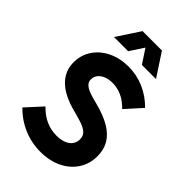

<svg xmlns="http://www.w3.org/2000/svg" viewBox="-274 -1033 1149 1149"><g transform="rotate(45 301.0 -458.5)"><path d="M37.6 -98.1 130.9 -200.2Q169.4 -160.6 211.4 -141.8Q253.4 -123 301.3 -123Q336.9 -123 363 -133.3Q389.2 -143.6 402.8 -162.6Q416.5 -181.6 416.5 -207Q416.5 -228.5 406 -243.7Q395.5 -258.8 370.6 -270.8Q345.7 -282.7 301.3 -294.4L268.1 -303.2Q166.5 -330.1 114.7 -381.3Q63 -432.6 63 -506.3Q63 -567.4 95.7 -616.5Q128.4 -665.5 185.8 -693.1Q243.2 -720.7 314.9 -720.7Q383.8 -720.7 446.5 -693.4Q509.3 -666 558.6 -615.7L466.8 -513.7Q432.1 -549.3 394.5 -566.7Q356.9 -584 314.9 -584Q284.7 -584 260.3 -574.2Q235.8 -564.5 222.2 -547.1Q208.5 -529.8 208.5 -507.3Q208.5 -489.7 218 -477.3Q227.5 -464.8 248.3 -454.6Q269 -444.3 304.2 -435.1L337.4 -426.3Q415 -406.2 464.6 -376.2Q514.2 -346.2 538.1 -305.2Q562 -264.2 562 -210Q562 -145 529.1 -94.2Q496.1 -43.5 437 -14.9Q377.9 13.7 301.3 13.7Q226.6 13.7 158.9 -14.9Q91.3 -43.5 37.6 -98.1ZM223.1 -929.7H342.8L247.1 -783.7H127.4ZM267.6 -929.7H387.2L482.9 -783.7H363.3Z"/></g></svg>

Font: Wanted Sans Variable
Style: Regular
Weight: 400
Designer: Original Design by Kil Hyung-jin and Kang Hanbin, Wanted Lab, Inc; Hangeul from Source Han Sans by Jang Soo-young and Ka
Foundry: Wanted Lab, Inc.
Version: Version 1.003;Glyphs 3.2 (3227)